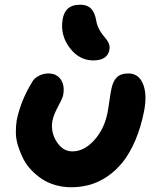

<svg xmlns="http://www.w3.org/2000/svg" viewBox="-20 -830 659 813"><path d="M375 -574.2Q317.9 -574.2 278.6 -623Q239.3 -671.9 243.2 -731.9Q246.1 -771.5 264.6 -790.8Q283.2 -810.1 319.8 -810.1Q349.1 -810.1 365.2 -793.9Q381.3 -777.8 387.2 -744.1Q390.1 -725.6 398.2 -709.5Q406.2 -693.4 414.6 -683.1Q422.9 -672.9 430.7 -663.1Q438.5 -653.3 442.1 -641.8Q445.8 -630.4 442.9 -617.2Q433.6 -574.2 375 -574.2ZM282.2 -37.1Q246.1 -37.1 213.6 -46.6Q181.2 -56.2 156.5 -72.8Q131.8 -89.4 111.1 -111.6Q90.3 -133.8 77.6 -159.4Q64.9 -185.1 56.2 -212.9Q47.4 -240.7 47.1 -268.1Q46.9 -295.4 50.8 -320.8Q67.9 -404.3 116.2 -482.9Q124.5 -498.5 144 -508.8Q163.6 -519 185.1 -519Q219.7 -519 237.5 -493.2Q255.4 -467.3 247.1 -425.8Q244.6 -413.6 226.1 -379.4Q207.5 -345.2 202.1 -318.8Q193.4 -272 219.5 -230.5Q245.6 -189 286.1 -189Q336.4 -189 379.2 -236.6Q421.9 -284.2 435.1 -352.1Q439.5 -374.5 443.6 -405Q447.8 -435.5 451.2 -451.2Q457.5 -484.9 474.1 -502Q490.7 -519 523.9 -519Q567.4 -519 585.7 -474.1Q604 -429.2 589.8 -357.9Q576.2 -289.6 552.7 -235.1Q529.3 -180.7 500 -144Q470.7 -107.4 434.8 -83Q398.9 -58.6 361.1 -47.9Q323.2 -37.1 282.2 -37.1Z"/></svg>

Font: Shantell Sans Irregular Bouncy
Style: Bold Italic
Weight: 700
Italic angle: -11.31°
Designer: Stephen Nixon, Anya Danilova, Shantell Martin
Foundry: Arrow Type
Version: Version 1.006;[9816181b4]